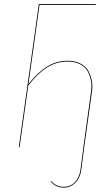

<svg xmlns="http://www.w3.org/2000/svg" viewBox="-20 -700 526 913"><path d="M435.1 -676.3H168L115.2 -299.8Q158.7 -355.5 203.4 -383.3Q248 -411.1 300.3 -411.1Q335 -411.1 360.6 -398.7Q386.2 -386.2 398.7 -365.2Q411.1 -344.2 416.5 -316.7Q421.9 -289.1 416.5 -258.8L380.4 0L366.7 106Q361.3 146.5 338.1 169.4Q314.9 192.4 283.2 192.4Q246.1 192.4 220.2 163.1L223.1 161.1Q248 188.5 283.2 188.5Q314 188.5 335.7 166.7Q357.4 145 362.8 106L376.5 0L412.1 -258.8Q417.5 -288.6 412.6 -315.4Q407.7 -342.3 395.8 -362.8Q383.8 -383.3 359.1 -395.3Q334.5 -407.2 300.3 -407.2Q248 -407.2 203.6 -379.2Q159.2 -351.1 114.3 -293L73.2 0H69.3L164.6 -680.2H436Z"/></svg>

Font: Fira Sans Compressed Four
Style: Italic
Weight: 100
Width: 3
Italic angle: -8°
Designer: Carrois Corporate & Edenspiekermann AG
Foundry: Carrois Corporate GbR & Edenspiekermann AG
Version: Version 4.203;PS 004.203;hotconv 1.0.88;makeotf.lib2.5.64775